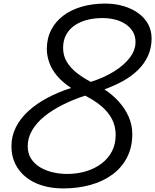

<svg xmlns="http://www.w3.org/2000/svg" viewBox="-20 -1035 868 1074"><path d="M334 19Q269 19 215.5 2.5Q162 -14 124 -45Q86 -76 65 -119Q44 -162 44 -217Q44 -274 69 -323.5Q94 -373 139 -414Q184 -455 245 -487.5Q306 -520 378 -543Q329 -575 299 -611Q269 -647 255.5 -685.5Q242 -724 242 -760Q242 -820 266 -867Q290 -914 333.5 -947Q377 -980 437 -997.5Q497 -1015 569 -1015Q623 -1015 670.5 -1001Q718 -987 753.5 -961.5Q789 -936 808.5 -900Q828 -864 828 -820Q828 -767 808 -723Q788 -679 752 -643.5Q716 -608 667.5 -581.5Q619 -555 564 -535Q610 -505 645 -466Q680 -427 700 -381.5Q720 -336 720 -285Q720 -211 690.5 -154Q661 -97 608.5 -58.5Q556 -20 485.5 -0.5Q415 19 334 19ZM355 -62Q412 -62 461.5 -77Q511 -92 548.5 -120.5Q586 -149 606.5 -189Q627 -229 627 -280Q627 -329 606.5 -368.5Q586 -408 548 -440.5Q510 -473 456 -500Q389 -478 331 -449Q273 -420 229 -384.5Q185 -349 160 -306.5Q135 -264 135 -217Q135 -176 154.5 -146.5Q174 -117 205.5 -98.5Q237 -80 276 -71Q315 -62 355 -62ZM488 -577Q563 -601 619 -636Q675 -671 706.5 -713Q738 -755 738 -800Q738 -834 722.5 -859Q707 -884 681 -901Q655 -918 622 -926Q589 -934 553 -934Q508 -934 468.5 -924Q429 -914 398.5 -893.5Q368 -873 350.5 -841.5Q333 -810 333 -767Q333 -723 354 -688.5Q375 -654 410.5 -626.5Q446 -599 488 -577Z"/></svg>

Font: Playwrite MX
Style: Regular
Weight: 400
Designer: Veronika Burian, José Scaglione
Foundry: TypeTogether
Version: Version 1.002